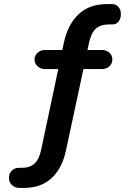

<svg xmlns="http://www.w3.org/2000/svg" viewBox="-20 -735 640 945"><path d="M76 190Q54 190 39 176Q24 162 24 141Q24 119 38 105Q52 91 72 91H88Q127 91 150 70Q173 49 183 0L270 -410L293 -395H202Q180 -395 165 -408.5Q150 -422 150 -442Q150 -462 165 -475.5Q180 -489 202 -489H308L283 -472L295 -528Q315 -617 368 -666Q421 -715 507 -715H530Q551 -715 563 -701Q575 -687 575 -666Q575 -644 564 -629.5Q553 -615 536 -615H520Q476 -615 452.5 -594.5Q429 -574 418 -524L407 -472L390 -489H481Q504 -489 518.5 -475.5Q533 -462 533 -442Q533 -422 518.5 -408.5Q504 -395 481 -395H373L394 -411L305 4Q293 63 265 105Q237 147 195.5 168.5Q154 190 98 190Z"/></svg>

Font: Nunito ExtraLight
Style: Bold
Weight: 700
Version: Version 3.602